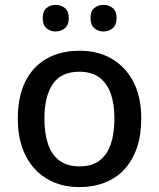

<svg xmlns="http://www.w3.org/2000/svg" viewBox="-20 -757 651 787"><path d="M559 -271Q559 -203 541 -151Q523 -99 490 -63Q457 -27 409.5 -8.5Q362 10 304 10Q250 10 204 -8.5Q158 -27 124 -63Q90 -99 71.5 -151Q53 -203 53 -271Q53 -360 83.5 -422Q114 -484 171 -516.5Q228 -549 307 -549Q381 -549 437.5 -516.5Q494 -484 526.5 -422Q559 -360 559 -271ZM162 -271Q162 -210 177 -166Q192 -122 224 -98.5Q256 -75 306 -75Q356 -75 387.5 -98.5Q419 -122 434 -166Q449 -210 449 -271Q449 -332 433.5 -374.5Q418 -417 386.5 -440Q355 -463 305 -463Q230 -463 196 -412Q162 -361 162 -271ZM155 -683Q155 -711 170.5 -724Q186 -737 208 -737Q230 -737 246 -724Q262 -711 262 -683Q262 -655 246 -641.5Q230 -628 208 -628Q186 -628 170.5 -641.5Q155 -655 155 -683ZM351 -683Q351 -711 366.5 -724Q382 -737 404 -737Q426 -737 442 -724Q458 -711 458 -683Q458 -655 442 -641.5Q426 -628 404 -628Q382 -628 366.5 -641.5Q351 -655 351 -683Z"/></svg>

Font: Noto Sans Khmer Medium
Style: Regular
Weight: 500
Version: Version 2.003